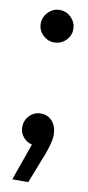

<svg xmlns="http://www.w3.org/2000/svg" viewBox="-83 -576 350 768"><g transform="rotate(10 92.5 -192.0)"><path d="M25.9 158.2 79.1 7.8Q57.6 2.4 43.2 -14.6Q28.8 -31.7 28.8 -54.2Q28.8 -82.5 47.6 -101.8Q66.4 -121.1 94.2 -121.1Q121.6 -121.1 139.9 -100.3Q158.2 -79.6 158.2 -44.9Q158.2 -7.8 126 67.9L90.8 158.2ZM29.8 -475.1Q29.8 -502 49.3 -522Q68.8 -542 95.2 -542Q123 -542 142.6 -522.2Q162.1 -502.4 162.1 -475.1Q162.1 -448.7 142.6 -429.4Q123 -410.2 95.2 -410.2Q68.8 -410.2 49.3 -429.4Q29.8 -448.7 29.8 -475.1Z"/></g></svg>

Font: Lumene Sans Condensed
Style: Bold
Weight: 600
Width: 3
Designer: Deni Anggara
Version: Version 1.003;Glyphs 3.1.2 (3151)